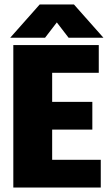

<svg xmlns="http://www.w3.org/2000/svg" viewBox="-20 -845 489 865"><path d="M40 -642H215V0H40ZM396 -386V-261H115V-386ZM425 -642V-517H102V-642ZM434 -125V0H102V-125ZM26 -675 159 -825H313L446 -675H289L236 -744L183 -675Z"/></svg>

Font: Teko Variable Light
Style: Regular
Weight: 300
Designer: Manushi Parikh, Jonny Pinhorn
Foundry: Indian Type Foundry
Version: Version 3.000